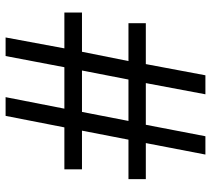

<svg xmlns="http://www.w3.org/2000/svg" viewBox="-54 -700 754 686"><g transform="rotate(90 323.0 -357.0)"><path d="M479 -439 446.8 -272.9H585V-210H435.1L394 0H327.1L368.2 -210H220.2L180.2 0H113.8L152.8 -210H24.9V-272.9H165L198.2 -439H63V-501H209L249 -713.9H316.9L276.9 -501H425.8L466.8 -713.9H532.2L491.2 -501H620.1V-439ZM231.9 -272.9H379.9L412.1 -439H264.2Z"/></g></svg>

Font: Samim FD
Style: FD
Weight: 400
Foundry: DejaVu fonts team - Redesigned by Saber Rastikerdar
Version: Version 4.00 December 17, 2020